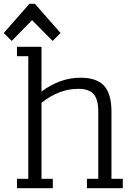

<svg xmlns="http://www.w3.org/2000/svg" viewBox="-30 -998 731 1018"><path d="M60 -700H120V-50H60V0H250V-50H190V-453Q283 -527 385 -527Q442 -527 466.5 -499Q491 -471 491 -408V-50H431V0H621V-50H561V-407Q561 -499 522.5 -542.5Q484 -586 396 -586Q290 -586 190 -513V-750H60ZM32 -781 140 -891 249 -781 291 -823 155 -978H126L-10 -823Z"/></svg>

Font: Glegoo
Style: Regular
Weight: 400
Version: Version 2.0.1; ttfautohint (v0.9) -r 48 -G 60